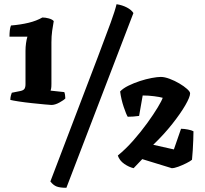

<svg xmlns="http://www.w3.org/2000/svg" viewBox="-20 -785 972 911"><path d="M224 -287Q219 -287 192.5 -289.5Q166 -292 132.5 -295.5Q99 -299 69.5 -303.5Q40 -308 29 -311Q29 -321 31.5 -331Q34 -341 36 -345L76 -353Q91 -356 96 -363.5Q101 -371 101 -386V-544Q101 -562 103.5 -580Q106 -598 110 -611H25Q25 -627 26.5 -640.5Q28 -654 32 -664Q79 -668 116 -677Q153 -686 181 -702Q196 -702 212 -697.5Q228 -693 235 -685Q231 -664 227.5 -638.5Q224 -613 224 -584V-387Q224 -371 222.5 -364.5Q221 -358 220 -355L285 -348Q287 -344 288.5 -335Q290 -326 290 -318Q283 -310 262 -298.5Q241 -287 224 -287ZM295 106Q265 106 249 100Q233 94 219 76L444 -514Q485 -622 505.5 -678.5Q526 -735 533 -765Q560 -761 582 -749.5Q604 -738 613 -723ZM614 13Q592 8 569.5 -7.5Q547 -23 539 -47Q577 -78 613 -119Q649 -160 679 -201.5Q709 -243 728.5 -275.5Q748 -308 752 -321Q738 -325 711 -328.5Q684 -332 657 -332L640 -235Q627 -233 612 -232Q597 -231 586 -231Q579 -242 567 -277.5Q555 -313 550 -351Q564 -366 589.5 -378.5Q615 -391 644 -400.5Q673 -410 700 -415Q727 -420 743 -420Q761 -420 785 -411Q809 -402 831 -389Q853 -376 867.5 -363Q882 -350 882 -342Q882 -325 859.5 -286Q837 -247 797.5 -197Q758 -147 707 -98L805 -76L839 -174Q853 -174 871.5 -170.5Q890 -167 898 -162Q898 -145 897 -120.5Q896 -96 894.5 -71Q893 -46 891 -27Q883 -20 864 -10.5Q845 -1 826 6Q807 13 795 13L655 -30Z"/></svg>

Font: Texturina Black
Style: Regular
Weight: 900
Designer: Guillermo Torres Carreño
Foundry: Omnibus-Type
Version: Version 1.002; ttfautohint (v1.8.3)